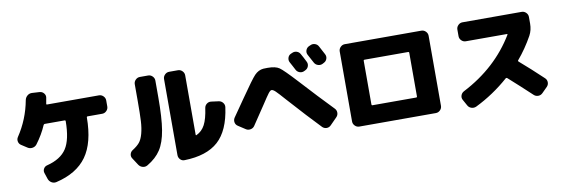

<svg xmlns="http://www.w3.org/2000/svg" viewBox="-58 -1248 5117 1744"><g transform="rotate(-10 2500.0 -376.0)"><path d="M867 -670Q890 -670 907 -653Q924 -636 924 -613V-557Q924 -534 907 -517Q890 -500 867 -500H733Q724 -500 724 -491Q723 -259 632.5 -132.5Q542 -6 349 39Q325 44 304.5 31.5Q284 19 276 -4L257 -61Q250 -82 261 -101.5Q272 -121 294 -126Q421 -158 474.5 -239.5Q528 -321 529 -491Q529 -500 520 -500H337Q329 -500 325 -491Q290 -409 230 -329Q215 -310 190.5 -306Q166 -302 146 -315L92 -350Q73 -362 68.5 -384.5Q64 -407 77 -426Q173 -570 205 -743Q210 -767 228.5 -782.5Q247 -798 271 -797L342 -793Q365 -791 380 -773.5Q395 -756 392 -734Q386 -696 382 -678Q380 -670 389 -670Z M1929 -428Q1952 -425 1967 -406.5Q1982 -388 1979 -365Q1950 -153 1843 -56.5Q1736 40 1531 45Q1508 46 1491.5 29Q1475 12 1475 -12V-713Q1475 -736 1492 -753Q1509 -770 1532 -770H1613Q1636 -770 1653 -753Q1670 -736 1670 -713V-166Q1670 -157 1678 -161Q1729 -185 1756.5 -237.5Q1784 -290 1798 -388Q1801 -411 1819.5 -425.5Q1838 -440 1861 -437ZM1338 -770Q1361 -770 1378 -753Q1395 -736 1395 -713V-560Q1395 -369 1376.5 -258Q1358 -147 1315 -81Q1272 -15 1190 33Q1169 45 1146 39Q1123 33 1109 13L1066 -53Q1053 -72 1058.5 -94Q1064 -116 1084 -128Q1125 -154 1147.5 -180.5Q1170 -207 1184 -258Q1198 -309 1201.5 -374.5Q1205 -440 1205 -560V-713Q1205 -736 1222 -753Q1239 -770 1262 -770Z M2661 -744Q2682 -755 2704.5 -748Q2727 -741 2738 -720Q2757 -687 2778 -644Q2789 -623 2781.5 -601Q2774 -579 2753 -569L2743 -564Q2722 -553 2699.5 -560.5Q2677 -568 2666 -589Q2660 -602 2646 -627Q2632 -652 2626 -664Q2615 -684 2621.5 -706.5Q2628 -729 2649 -739ZM2836 -784Q2857 -795 2879.5 -788Q2902 -781 2913 -760Q2941 -708 2955 -681Q2966 -660 2958.5 -638Q2951 -616 2930 -606L2917 -599Q2896 -589 2873.5 -596.5Q2851 -604 2840 -625L2798 -703Q2787 -723 2794 -745Q2801 -767 2822 -778ZM2677 -476Q2826 -313 2955 -180Q2972 -163 2972 -139.5Q2972 -116 2955 -99L2893 -36Q2876 -19 2853.5 -19Q2831 -19 2814 -35Q2701 -152 2535 -337Q2477 -403 2455 -424Q2433 -445 2419 -445Q2407 -445 2388.5 -420.5Q2370 -396 2325 -327Q2220 -169 2207 -151Q2194 -132 2170 -127.5Q2146 -123 2127 -136L2061 -179Q2041 -192 2037 -214.5Q2033 -237 2046 -257L2155 -414Q2266 -575 2298 -608Q2334 -645 2379 -649Q2393 -650 2419 -650Q2491 -650 2526 -626Q2561 -602 2677 -476Z M3710 -159V-562Q3710 -570 3701 -570H3298Q3290 -570 3290 -562V-159Q3290 -150 3298 -150H3701Q3710 -150 3710 -159ZM3853 -740Q3876 -740 3893 -723Q3910 -706 3910 -683V-37Q3910 -14 3893 3Q3876 20 3853 20H3290H3147Q3124 20 3107 3Q3090 -14 3090 -37V-683Q3090 -706 3107 -723Q3124 -740 3147 -740Z M4673 -311Q4773 -225 4885 -119Q4902 -103 4902.5 -80Q4903 -57 4887 -40L4837 10Q4820 27 4796.5 27Q4773 27 4756 11Q4656 -83 4547 -180Q4539 -186 4533 -181Q4390 -55 4224 26Q4202 36 4179 28.5Q4156 21 4145 0L4114 -56Q4103 -76 4110.5 -98Q4118 -120 4139 -131Q4450 -291 4617 -568Q4619 -570 4617.5 -572.5Q4616 -575 4613 -575H4234Q4211 -575 4194 -592Q4177 -609 4177 -632V-693Q4177 -716 4194 -733Q4211 -750 4234 -750H4780Q4803 -750 4820 -733Q4837 -716 4837 -693V-632Q4837 -572 4811 -524Q4750 -414 4672 -322Q4667 -317 4673 -311Z"/></g></svg>

Font: Rounded Mplus 1c Black
Style: Regular
Weight: 900
Version: Version 1.059.20150529